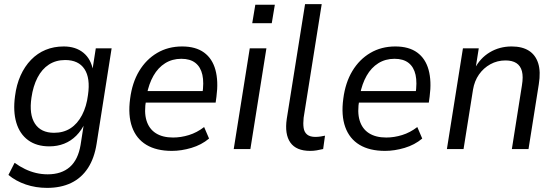

<svg xmlns="http://www.w3.org/2000/svg" viewBox="-20 -725 2704 934"><path d="M209 189Q154 189 105.5 172.5Q57 156 21 126L51 67Q76 85 102 97.5Q128 110 155.5 116.5Q183 123 212 123Q279 123 319.5 87.5Q360 52 372 -20L389 -129L394 -128Q377 -91 351 -65Q325 -39 292 -26Q259 -13 220 -13Q158 -13 117 -43Q76 -73 59.5 -128Q43 -183 53 -257Q60 -313 80 -357.5Q100 -402 131 -434Q162 -466 202 -482.5Q242 -499 290 -499Q348 -499 385.5 -468.5Q423 -438 433 -381H429L446 -490H523L450 -26Q439 45 407.5 93Q376 141 326 165Q276 189 209 189ZM243 -79Q289 -79 323 -101Q357 -123 379 -165Q401 -207 408 -263Q420 -345 391 -389Q362 -433 297 -433Q252 -433 218 -411Q184 -389 162.5 -347.5Q141 -306 133 -250Q121 -168 150 -123.5Q179 -79 243 -79Z M816 9Q741 9 692 -20.5Q643 -50 622.5 -107Q602 -164 613 -245Q623 -323 657 -379.5Q691 -436 744.5 -467.5Q798 -499 866 -499Q932 -499 972.5 -469.5Q1013 -440 1028 -385Q1043 -330 1033 -255L1029 -226H672L681 -282H983L964 -265Q973 -323 964.5 -361Q956 -399 930.5 -419Q905 -439 862 -439Q818 -439 783.5 -417.5Q749 -396 726.5 -356.5Q704 -317 694 -264L691 -241Q680 -180 692.5 -139Q705 -98 738 -77Q771 -56 822 -56Q860 -56 899 -68Q938 -80 973 -107L997 -51Q960 -20 911 -5.5Q862 9 816 9Z M1207 -612 1222 -702H1317L1302 -612ZM1117 0 1195 -490H1276L1198 0Z M1489 9Q1421 9 1392.5 -31.5Q1364 -72 1375 -147L1464 -705H1545L1457 -152Q1454 -124 1457 -103Q1460 -82 1474 -70.5Q1488 -59 1514 -59Q1527 -59 1539.5 -61Q1552 -63 1561 -65L1552 0Q1535 4 1520 6.5Q1505 9 1489 9Z M1853 9Q1778 9 1729 -20.5Q1680 -50 1659.5 -107Q1639 -164 1650 -245Q1660 -323 1694 -379.5Q1728 -436 1781.5 -467.5Q1835 -499 1903 -499Q1969 -499 2009.5 -469.5Q2050 -440 2065 -385Q2080 -330 2070 -255L2066 -226H1709L1718 -282H2020L2001 -265Q2010 -323 2001.5 -361Q1993 -399 1967.5 -419Q1942 -439 1899 -439Q1855 -439 1820.5 -417.5Q1786 -396 1763.5 -356.5Q1741 -317 1731 -264L1728 -241Q1717 -180 1729.5 -139Q1742 -98 1775 -77Q1808 -56 1859 -56Q1897 -56 1936 -68Q1975 -80 2010 -107L2034 -51Q1997 -20 1948 -5.5Q1899 9 1853 9Z M2154 0 2232 -490H2309L2293 -389H2288Q2315 -442 2362.5 -470.5Q2410 -499 2469 -499Q2520 -499 2552.5 -478.5Q2585 -458 2598 -417.5Q2611 -377 2601 -315L2551 0H2470L2519 -310Q2526 -352 2519 -378.5Q2512 -405 2492 -418Q2472 -431 2439 -431Q2399 -431 2365.5 -412.5Q2332 -394 2310 -362.5Q2288 -331 2281 -289L2235 0Z"/></svg>

Font: Nunito Sans 10pt SemiCondensed
Style: Italic
Weight: 400
Width: 4
Italic angle: -9°
Designer: Vernon Adams
Foundry: Vernon Adams
Version: Version 3.101;gftools[0.9.27]